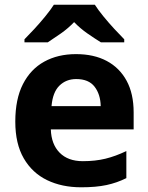

<svg xmlns="http://www.w3.org/2000/svg" viewBox="-20 -786 631 816"><path d="M303 -556Q379 -556 433.5 -527Q488 -498 518 -443Q548 -388 548 -308V-236H196Q198 -173 233.5 -137Q269 -101 332 -101Q385 -101 428 -111.5Q471 -122 517 -144V-29Q477 -9 432.5 0.5Q388 10 325 10Q243 10 180 -20.5Q117 -51 81 -113Q45 -175 45 -269Q45 -365 77.5 -428.5Q110 -492 168 -524Q226 -556 303 -556ZM304 -450Q261 -450 232.5 -422Q204 -394 199 -335H408Q407 -385 382 -417.5Q357 -450 304 -450ZM383 -766Q397 -744 419.5 -716.5Q442 -689 466 -663Q490 -637 508 -619V-606H409Q383 -622 352 -643.5Q321 -665 295 -692Q269 -665 239 -644Q209 -623 183 -606H84V-619Q103 -638 126.5 -663.5Q150 -689 172.5 -716.5Q195 -744 209 -766Z"/></svg>

Font: Noto Naskh Arabic
Style: Regular
Weight: 400
Designer: Monotype Design Team, David Williams, Mohamad Dakak and Nizar Qandah
Foundry: Monotype Imaging Inc.
Version: Version 2.013